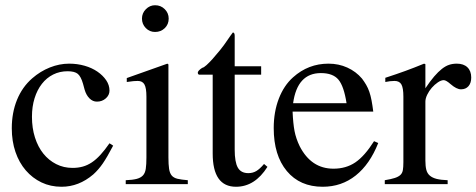

<svg xmlns="http://www.w3.org/2000/svg" viewBox="-20 -703 1819 733"><path d="M412 -147Q389 -103 372.5 -79Q356 -55 336 -37Q281 10 215 10Q173 10 138.5 -6.5Q104 -23 78.5 -52.5Q53 -82 39 -123Q25 -164 25 -213Q25 -273 45 -322Q65 -371 103 -404Q134 -431 170.5 -445.5Q207 -460 244 -460Q275 -460 303 -452Q331 -444 352 -429.5Q373 -415 385.5 -396.5Q398 -378 398 -357Q398 -340 384 -327.5Q370 -315 350 -315Q334 -315 321.5 -327.5Q309 -340 303 -361L297 -383Q289 -411 277 -421Q265 -431 238 -431Q208 -431 183 -418.5Q158 -406 140 -383Q122 -360 112 -328Q102 -296 102 -257Q102 -214 113.5 -178Q125 -142 145.5 -116.5Q166 -91 194.5 -76.5Q223 -62 257 -62Q278 -62 296 -67Q314 -72 330.5 -83Q347 -94 363.5 -112Q380 -130 398 -156Z M623 -457V-102Q623 -75 625.5 -58.5Q628 -42 635.5 -33Q643 -24 657.5 -20.5Q672 -17 697 -15V0H460V-15Q486 -16 501.5 -20Q517 -24 525.5 -33Q534 -42 536.5 -58.5Q539 -75 539 -102V-334Q539 -367 531.5 -380.5Q524 -394 506 -394Q490 -394 472 -391L464 -390V-405L619 -460ZM572 -683Q594 -683 609 -668Q624 -653 624 -632Q624 -610 609 -595.5Q594 -581 572 -581Q551 -581 536.5 -596Q522 -611 522 -632Q522 -653 537 -668Q552 -683 572 -683Z M977 -418H876V-132Q876 -84 888 -63Q900 -42 928 -42Q945 -42 958.5 -50Q972 -58 988 -77L1001 -66Q953 10 881 10Q792 10 792 -117V-418H739Q735 -421 735 -425Q735 -433 752 -444Q758 -445 768.5 -454.5Q779 -464 792 -478.5Q805 -493 820 -511.5Q835 -530 849 -551Q854 -559 859 -565.5Q864 -572 869 -579Q876 -579 876 -566V-450H977Z M1424 -157Q1392 -76 1338 -33Q1284 10 1212 10Q1125 10 1075 -50Q1025 -110 1025 -214Q1025 -276 1044.5 -326.5Q1064 -377 1099 -408Q1157 -460 1234 -460Q1273 -460 1306 -445Q1339 -430 1362 -403Q1371 -391 1378 -379Q1385 -367 1390 -352.5Q1395 -338 1398.5 -319.5Q1402 -301 1405 -277H1097Q1099 -231 1104.5 -202.5Q1110 -174 1124 -145Q1168 -59 1253 -59Q1301 -59 1336.5 -83Q1372 -107 1408 -164ZM1303 -309Q1293 -374 1272 -399Q1251 -424 1205 -424Q1115 -424 1099 -309Z M1451 -406Q1473 -413 1491.5 -419.5Q1510 -426 1527 -432Q1544 -438 1561.5 -445Q1579 -452 1599 -460L1604 -458V-366Q1622 -393 1637.5 -411Q1653 -429 1667 -440Q1681 -451 1694.5 -455.5Q1708 -460 1724 -460Q1750 -460 1764.5 -446Q1779 -432 1779 -407Q1779 -386 1768.5 -374Q1758 -362 1740 -362Q1723 -362 1700 -382Q1683 -397 1674 -397Q1664 -397 1651.5 -388.5Q1639 -380 1628.5 -368Q1618 -356 1611 -341.5Q1604 -327 1604 -315V-90Q1604 -69 1607.5 -55Q1611 -41 1621 -32.5Q1631 -24 1647 -20Q1663 -16 1689 -15V0H1449V-15Q1473 -19 1487 -23.5Q1501 -28 1508.5 -35Q1516 -42 1518 -53.5Q1520 -65 1520 -84V-334Q1520 -367 1512.5 -380.5Q1505 -394 1486 -394Q1470 -394 1451 -390Z"/></svg>

Font: Klingon pIqaD Mandel
Style: Regular
Weight: 400
Width: 0
Designer: Mike Neff (qa'vaj)
Foundry: Mike Neff and Michael Everson
Version: Version 2.003